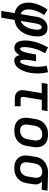

<svg xmlns="http://www.w3.org/2000/svg" viewBox="1114 -1682 783 3052"><g transform="rotate(90 1506.0 -156.5)"><path d="M154 215 189 2Q159 -3 132 -16Q105 -29 83.5 -49Q62 -69 48.5 -95.5Q35 -122 28.5 -151.5Q22 -181 22 -212.5Q22 -244 27 -276Q38 -340 65.5 -402Q93 -464 133 -520L220 -467Q188 -420 165 -368Q142 -316 133 -263Q129 -236 129.5 -210Q130 -184 138 -160Q146 -136 163.5 -117.5Q181 -99 205 -91L247 -343Q250 -365 256.5 -387Q263 -409 274.5 -429.5Q286 -450 302 -468Q318 -486 338.5 -498Q359 -510 381.5 -515Q404 -520 426 -520Q453 -520 477.5 -511.5Q502 -503 519 -485Q536 -467 545.5 -443.5Q555 -420 558 -394Q561 -368 559.5 -341.5Q558 -315 554 -288Q548 -255 539 -222Q530 -189 514.5 -157Q499 -125 476.5 -96.5Q454 -68 425.5 -46Q397 -24 363.5 -11.5Q330 1 297 5L262 215ZM313 -94Q334 -101 352 -115Q370 -129 384 -146Q398 -163 409 -182Q420 -201 427.5 -221.5Q435 -242 440 -262.5Q445 -283 448 -303Q450 -316 451.5 -328.5Q453 -341 453 -353.5Q453 -366 451.5 -378Q450 -390 446 -401Q442 -412 432.5 -420Q423 -428 411 -428Q401 -428 392 -421Q383 -414 377.5 -405Q372 -396 368 -386.5Q364 -377 361 -367.5Q358 -358 356 -348Q354 -338 352 -328Z M740 8Q712 8 689 -5Q666 -18 652 -39.5Q638 -61 632 -87Q626 -113 624.5 -140Q623 -167 624.5 -194.5Q626 -222 631 -250Q643 -322 669.5 -392Q696 -462 734 -528L827 -482Q793 -424 770 -361.5Q747 -299 736 -236Q735 -225 733.5 -214.5Q732 -204 731 -193.5Q730 -183 729.5 -173Q729 -163 729 -152.5Q729 -142 730 -131.5Q731 -121 733 -111.5Q735 -102 741 -93Q747 -84 757 -84Q767 -84 775 -92Q783 -100 788 -108.5Q793 -117 797.5 -126.5Q802 -136 805.5 -145.5Q809 -155 811.5 -164.5Q814 -174 816.5 -183.5Q819 -193 821.5 -202.5Q824 -212 826 -221.5Q828 -231 829.5 -240.5Q831 -250 833 -260L846 -338H954L941 -260Q939 -250 937.5 -240.5Q936 -231 935 -221.5Q934 -212 933 -202.5Q932 -193 931.5 -183.5Q931 -174 930.5 -164.5Q930 -155 930.5 -145.5Q931 -136 932 -127Q933 -118 935 -109Q937 -100 942.5 -92Q948 -84 958 -84Q967 -84 975 -92Q983 -100 988 -109Q993 -118 997 -127.5Q1001 -137 1004.5 -146.5Q1008 -156 1011 -165.5Q1014 -175 1016.5 -185Q1019 -195 1021.5 -204.5Q1024 -214 1026 -223.5Q1028 -233 1030 -243Q1032 -253 1033 -263Q1044 -325 1042 -387Q1040 -449 1024 -506L1128 -528Q1144 -462 1147.5 -392Q1151 -322 1139 -250Q1135 -222 1127.5 -194.5Q1120 -167 1109.5 -140Q1099 -113 1084 -87Q1069 -61 1048.5 -39.5Q1028 -18 1000.5 -5Q973 8 945 8Q927 8 911 2Q895 -4 884 -16.5Q873 -29 866.5 -44.5Q860 -60 856 -77Q847 -60 835.5 -44.5Q824 -29 809 -16.5Q794 -4 775.5 2Q757 8 740 8Z M1552 0Q1530 0 1509 -3.5Q1488 -7 1470 -17Q1452 -27 1439 -42.5Q1426 -58 1419.5 -77.5Q1413 -97 1413 -118.5Q1413 -140 1417 -162L1461 -428H1298L1313 -520H1747L1731 -428H1568L1522 -147Q1520 -138 1520 -128.5Q1520 -119 1523.5 -110.5Q1527 -102 1535 -97Q1543 -92 1552 -92H1670V0Z M2056 8Q2024 8 1993 2.5Q1962 -3 1936 -17.5Q1910 -32 1890.5 -55.5Q1871 -79 1862 -107.5Q1853 -136 1852.5 -168Q1852 -200 1857 -232L1874 -332Q1878 -359 1888 -386Q1898 -413 1915.5 -437Q1933 -461 1957 -479Q1981 -497 2007.5 -508.5Q2034 -520 2062 -524Q2090 -528 2117 -528Q2150 -528 2181 -522.5Q2212 -517 2238 -502.5Q2264 -488 2283 -464.5Q2302 -441 2311.5 -412.5Q2321 -384 2321.5 -352Q2322 -320 2316 -288L2300 -188Q2295 -161 2285 -134Q2275 -107 2258 -83Q2241 -59 2217 -41Q2193 -23 2166 -11.5Q2139 0 2111 4Q2083 8 2056 8ZM2057 -84Q2073 -84 2089 -87Q2105 -90 2120.5 -97.5Q2136 -105 2149 -116.5Q2162 -128 2171.5 -142Q2181 -156 2186.5 -171.5Q2192 -187 2194 -203L2211 -303Q2214 -320 2214 -336.5Q2214 -353 2210.5 -368.5Q2207 -384 2198.5 -397.5Q2190 -411 2177.5 -420Q2165 -429 2149 -432.5Q2133 -436 2116 -436Q2101 -436 2084.5 -433Q2068 -430 2053 -422.5Q2038 -415 2024.5 -403.5Q2011 -392 2002 -378Q1993 -364 1987.5 -348.5Q1982 -333 1979 -317L1963 -217Q1960 -200 1959.5 -183.5Q1959 -167 1962.5 -151.5Q1966 -136 1974.5 -122.5Q1983 -109 1995.5 -100Q2008 -91 2024 -87.5Q2040 -84 2057 -84Z M2655 8Q2623 8 2592 2.5Q2561 -3 2535 -18Q2509 -33 2490 -56Q2471 -79 2461.5 -107.5Q2452 -136 2452 -168Q2452 -200 2457 -232L2474 -332Q2478 -359 2488 -385.5Q2498 -412 2515.5 -435Q2533 -458 2556.5 -476Q2580 -494 2606.5 -505Q2633 -516 2660.5 -522Q2688 -528 2714 -528Q2719 -528 2723 -528Q2727 -528 2731 -528L3012 -520L2997 -428L2866 -431Q2881 -419 2891 -403Q2901 -387 2906.5 -368Q2912 -349 2912 -329Q2912 -309 2908 -288L2892 -188Q2887 -161 2877.5 -134.5Q2868 -108 2851.5 -84.5Q2835 -61 2812.5 -42.5Q2790 -24 2763.5 -12.5Q2737 -1 2709.5 3.5Q2682 8 2656 8ZM2656 -84Q2679 -84 2702.5 -92Q2726 -100 2744.5 -117.5Q2763 -135 2772.5 -157.5Q2782 -180 2786 -203L2803 -303Q2807 -326 2806 -349.5Q2805 -373 2795.5 -392.5Q2786 -412 2766.5 -423Q2747 -434 2724 -435L2716 -436Q2714 -436 2712 -436Q2710 -436 2708 -436Q2685 -436 2662 -427Q2639 -418 2621 -401Q2603 -384 2593 -362Q2583 -340 2579 -317L2563 -217Q2560 -200 2559.5 -183.5Q2559 -167 2562.5 -151.5Q2566 -136 2574 -123Q2582 -110 2594.5 -101Q2607 -92 2623 -88Q2639 -84 2656 -84Q2656 -84 2656 -84Q2656 -84 2656 -84Z"/></g></svg>

Font: Iosevka SS04 SmBd Ex Obl
Style: Regular
Weight: 600
Width: 7
Italic angle: -9°
Monospace: yes
Designer: Belleve Invis
Foundry: Belleve Invis
Version: Version 19.0.0; ttfautohint (v1.8.4)